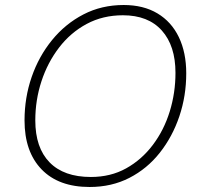

<svg xmlns="http://www.w3.org/2000/svg" viewBox="-20 -740 804 767"><path d="M338 7Q214 7 146 -63.5Q78 -134 78 -259Q78 -350 106.5 -432.5Q135 -515 188 -580Q241 -645 313.5 -682.5Q386 -720 474 -720Q553 -720 609 -686.5Q665 -653 694.5 -591.5Q724 -530 724 -447Q724 -357 696.5 -275.5Q669 -194 618.5 -130Q568 -66 497 -29.5Q426 7 338 7ZM343 -33Q422 -33 484 -67.5Q546 -102 590.5 -161Q635 -220 658 -294.5Q681 -369 681 -449Q681 -557 626.5 -618Q572 -679 471 -679Q391 -679 326.5 -644.5Q262 -610 216 -550Q170 -490 145.5 -415Q121 -340 121 -259Q121 -150 178 -91.5Q235 -33 343 -33Z"/></svg>

Font: Livvic ExtraLight
Style: Italic
Weight: 275
Italic angle: -10°
Designer: Jacques Le Bailly, Baron von Fonthausen
Version: Version 1.001; ttfautohint (v1.8.2)